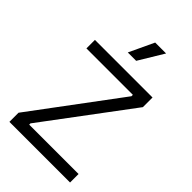

<svg xmlns="http://www.w3.org/2000/svg" viewBox="-262 -978 1070 1070"><g transform="rotate(45 273.0 -443.5)"><path d="M34 0V-72L414 -582V-593H48V-660H502V-584L123 -77V-67H512V0ZM293 -740H227L296 -887H382Z"/></g></svg>

Font: Bricolage Grotesque 24pt Light
Style: Regular
Weight: 300
Designer: Mathieu Triay
Foundry: Atelier Triay
Version: Version 1.001;gftools[0.9.33.dev8+g029e19f]